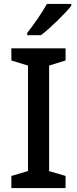

<svg xmlns="http://www.w3.org/2000/svg" viewBox="-20 -1027 394 981"><path d="M344 -997V-1007H220C195 -962 149 -896 119 -859V-847H189C237 -883 315 -960 344 -997ZM315 -66V-128L231 -153V-692L315 -718V-780H38V-718L123 -692V-153L38 -128V-66Z"/></svg>

Font: Noto Sans Malayalam UI Medium
Style: Regular
Weight: 500
Designer: Jelle Bosma - Monotype Design Team
Foundry: Monotype Imaging Inc.
Version: Version 2.104